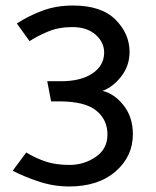

<svg xmlns="http://www.w3.org/2000/svg" viewBox="-20 -599 563 695"><path d="M244 -579Q347 -579 398 -528Q449 -477 449 -411Q449 -361 419 -322.5Q389 -284 351 -270Q394 -260 427.5 -217.5Q461 -175 461 -113Q461 -33 398.5 21.5Q336 76 230 76Q174 76 120 58Q66 40 26 19L75 -47Q112 -25 147.5 -13.5Q183 -2 232 -2Q284 -2 326.5 -31Q369 -60 369 -112Q369 -166 328 -199Q287 -232 195 -232H165L151 -305H201Q273 -305 315 -333.5Q357 -362 357 -409Q357 -446 326 -473.5Q295 -501 241 -501Q192 -501 152 -484Q112 -467 87 -450L41 -514Q84 -542 134 -560.5Q184 -579 244 -579Z"/></svg>

Font: Palanquin Medium
Style: Regular
Weight: 500
Designer: Pria Ravichandran
Version: Version 1.0.4